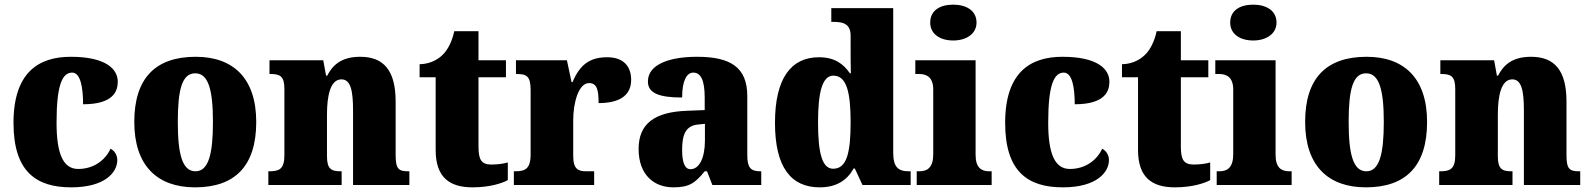

<svg xmlns="http://www.w3.org/2000/svg" viewBox="-20 -795 6833 825"><path d="M286 10C433 10 484 -56 484 -107C484 -127 474 -146 455 -156C433 -108 384 -69 316 -69C250 -69 223 -137 223 -268C223 -434 249 -483 290 -483C326 -483 337 -419 337 -347C467 -347 486 -403 486 -444C486 -497 437 -551 284 -551C146 -551 38 -484 38 -267C38 -56 137 10 286 10Z M818 10C991 10 1081 -83 1081 -271C1081 -459 982 -551 821 -551C648 -551 557 -459 557 -271C557 -83 656 10 818 10ZM820 -59C763 -59 744 -133 744 -271C744 -410 762 -480 819 -480C875 -480 895 -410 895 -271C895 -133 876 -59 820 -59Z M1133 0H1448V-59H1444C1403 -59 1385 -69 1385 -124V-303C1385 -382 1399 -454 1447 -454C1487 -454 1497 -405 1497 -320V0H1739V-59H1735C1693 -59 1680 -68 1680 -129V-359C1680 -493 1628 -551 1528 -551C1445 -551 1409 -514 1386 -470H1381L1369 -536H1138V-477H1142C1183 -477 1202 -468 1202 -413V-127C1202 -68 1179 -59 1137 -59H1133Z M2010 10C2088 10 2140 -9 2162 -21V-97C2142 -91 2116 -88 2091 -88C2046 -88 2036 -112 2036 -167V-463H2154V-536H2036V-661H1932C1923 -619 1906 -586 1889 -567C1871 -546 1836 -520 1783 -519V-463H1852V-150C1852 -32 1913 10 2010 10Z M2188 0H2533V-59H2500C2465 -59 2443 -67 2443 -126V-278C2443 -356 2467 -438 2511 -438C2546 -438 2552 -407 2552 -352C2635 -352 2692 -380 2692 -452C2692 -507 2662 -549 2589 -549C2515 -549 2472 -518 2440 -442H2436L2416 -536H2197V-477H2201C2242 -477 2260 -468 2260 -409V-131C2260 -68 2235 -59 2193 -59H2188Z M2873 10C2940 10 2966 -7 3008 -59H3018L3041 0H3251V-59H3247C3205 -59 3191 -75 3191 -129V-382C3191 -506 3119 -551 2975 -551C2860 -551 2764 -520 2764 -445C2764 -395 2811 -376 2911 -376C2911 -447 2930 -483 2959 -483C2992 -483 3008 -449 3008 -375V-322L2932 -319C2793 -314 2724 -264 2724 -155C2724 -43 2791 10 2873 10ZM2947 -68C2922 -68 2911 -98 2911 -151C2911 -220 2928 -255 2980 -260L3009 -263V-191C3009 -117 2985 -68 2947 -68Z M3502 10C3575 10 3620 -21 3648 -71H3653L3686 0H3893V-59H3885C3839 -59 3818 -77 3818 -140V-760H3552V-701H3560C3601 -701 3635 -694 3635 -642V-593C3635 -554 3635 -510 3636 -480H3632C3605 -519 3568 -549 3499 -549C3380 -549 3310 -460 3310 -267C3310 -75 3380 10 3502 10ZM3560 -70C3513 -70 3495 -136 3495 -269C3495 -398 3513 -470 3561 -470C3618 -470 3635 -398 3635 -270C3635 -137 3618 -70 3560 -70Z M4076 -621C4130 -621 4176 -648 4176 -698C4176 -751 4130 -775 4076 -775C4020 -775 3977 -751 3977 -698C3977 -648 4020 -621 4076 -621ZM3919 0H4241V-59H4231C4196 -59 4172 -75 4172 -130V-536H3913V-477H3930C3964 -477 3990 -461 3990 -410V-133C3990 -76 3966 -59 3930 -59H3919Z M4547 10C4694 10 4745 -56 4745 -107C4745 -127 4735 -146 4716 -156C4694 -108 4645 -69 4577 -69C4511 -69 4484 -137 4484 -268C4484 -434 4510 -483 4551 -483C4587 -483 4598 -419 4598 -347C4728 -347 4747 -403 4747 -444C4747 -497 4698 -551 4545 -551C4407 -551 4299 -484 4299 -267C4299 -56 4398 10 4547 10Z M5028 10C5106 10 5158 -9 5180 -21V-97C5160 -91 5134 -88 5109 -88C5064 -88 5054 -112 5054 -167V-463H5172V-536H5054V-661H4950C4941 -619 4924 -586 4907 -567C4889 -546 4854 -520 4801 -519V-463H4870V-150C4870 -32 4931 10 5028 10Z M5365 -621C5419 -621 5465 -648 5465 -698C5465 -751 5419 -775 5365 -775C5309 -775 5266 -751 5266 -698C5266 -648 5309 -621 5365 -621ZM5208 0H5530V-59H5520C5485 -59 5461 -75 5461 -130V-536H5202V-477H5219C5253 -477 5279 -461 5279 -410V-133C5279 -76 5255 -59 5219 -59H5208Z M5849 10C6022 10 6112 -83 6112 -271C6112 -459 6013 -551 5852 -551C5679 -551 5588 -459 5588 -271C5588 -83 5687 10 5849 10ZM5851 -59C5794 -59 5775 -133 5775 -271C5775 -410 5793 -480 5850 -480C5906 -480 5926 -410 5926 -271C5926 -133 5907 -59 5851 -59Z M6164 0H6479V-59H6475C6434 -59 6416 -69 6416 -124V-303C6416 -382 6430 -454 6478 -454C6518 -454 6528 -405 6528 -320V0H6770V-59H6766C6724 -59 6711 -68 6711 -129V-359C6711 -493 6659 -551 6559 -551C6476 -551 6440 -514 6417 -470H6412L6400 -536H6169V-477H6173C6214 -477 6233 -468 6233 -413V-127C6233 -68 6210 -59 6168 -59H6164Z"/></svg>

Font: Noto Serif Georgian SemiCondensed Black
Style: Regular
Weight: 900
Width: 4
Designer: Monotype Design Team, Akaki Razmadze
Foundry: Google LLC
Version: Version 2.003